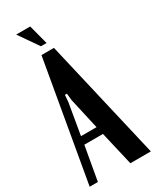

<svg xmlns="http://www.w3.org/2000/svg" viewBox="-225 -914 792 973"><g transform="rotate(-30 171.0 -427.0)"><path d="M114 -700H187L350 0H230L184 -198H75L40 0H-8ZM113 -426 82 -244H173L132 -426L128 -466H116ZM134 -740 55 -854H137L167 -740Z"/></g></svg>

Font: Moniqa ExtBd Paragraph
Style: Regular
Weight: 800
Designer: Rajesh Rajput
Foundry: Rajesh Rajput
Version: Version 1.000